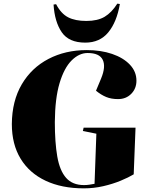

<svg xmlns="http://www.w3.org/2000/svg" viewBox="-20 -1020 802 1054"><path d="M724 -319 714 -63Q686 -46 642.5 -28Q599 -10 547 2Q495 14 440 14Q319 14 230 -28Q141 -70 93 -149Q45 -228 45 -339Q46 -466 99.5 -557Q153 -648 246 -696.5Q339 -745 456 -745Q534 -745 595.5 -724Q657 -703 693 -665Q729 -627 729 -577Q729 -534 700.5 -505Q672 -476 628 -476Q591 -476 563 -487.5Q535 -499 507 -522L535 -589Q562 -654 544 -691.5Q526 -729 461 -729Q414 -729 373 -688Q332 -647 307 -563.5Q282 -480 281 -350Q281 -238 294.5 -160.5Q308 -83 343 -43.5Q378 -4 441 -4Q456 -4 469.5 -6Q483 -8 499 -11L509 -286L435 -301L439 -319ZM288 -997Q315 -945 354 -925Q393 -905 454 -905Q516 -905 554.5 -928Q593 -951 624 -1000L638 -998Q621 -899 574.5 -842.5Q528 -786 448 -786Q358 -786 319 -843Q280 -900 274 -995Z"/></svg>

Font: Literata 72pt Black
Style: Italic
Weight: 900
Italic angle: -2°
Designer: Latin by Veronika Burian and Jose Scaglione. Greek by Irene Vlachou. Cyrillic by Vera Evstafieva
Foundry: TypeTogether
Version: Version 3.002